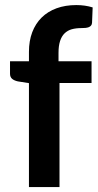

<svg xmlns="http://www.w3.org/2000/svg" viewBox="-20 -756 398 776"><path d="M97 0V-420L52.5 -427Q38 -430 29.2 -437.2Q20.5 -444.5 20.5 -458V-508.5H97V-546.5Q97 -590.5 110.2 -625.5Q123.5 -660.5 148.2 -685Q173 -709.5 208.5 -722.5Q244 -735.5 288.5 -735.5Q324 -735.5 354.5 -726L352 -664Q351.5 -657 348 -652.8Q344.5 -648.5 338.8 -646.2Q333 -644 325.5 -643.2Q318 -642.5 309.5 -642.5Q287.5 -642.5 270.2 -637.8Q253 -633 241 -621.2Q229 -609.5 222.8 -590.2Q216.5 -571 216.5 -542.5V-508.5H350V-420.5H220.5V0Z"/></svg>

Font: Lato
Style: Bold
Weight: 700
Designer: Lukasz Dziedzic
Foundry: tyPoland Lukasz Dziedzic
Version: Version 2.007; 2014-02-27